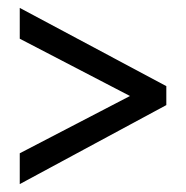

<svg xmlns="http://www.w3.org/2000/svg" viewBox="-20 -598 470 486"><path d="M309 -355 30 -500V-578L401 -380V-332L30 -132V-210Z"/></svg>

Font: Noto Sans UI Cond
Style: Regular
Weight: 400
Width: 3
Designer: Monotype Design Team
Foundry: Monotype Imaging Inc.
Version: Version 1.001